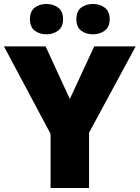

<svg xmlns="http://www.w3.org/2000/svg" viewBox="-20 -948 704 968"><path d="M332 -449 455 -714H664L429 -279V0H235V-273L0 -714H210ZM131 -851Q131 -891 155 -909.5Q179 -928 214 -928Q248 -928 273 -909.5Q298 -891 298 -851Q298 -812 273 -793.5Q248 -775 214 -775Q179 -775 155 -793.5Q131 -812 131 -851ZM365 -851Q365 -891 389 -909.5Q413 -928 449 -928Q483 -928 508 -909.5Q533 -891 533 -851Q533 -812 508 -793.5Q483 -775 449 -775Q413 -775 389 -793.5Q365 -812 365 -851Z"/></svg>

Font: Noto Sans Khmer UI Black
Style: Regular
Weight: 900
Designer: Danh Hong and the Monotype Design Team
Foundry: Monotype Imaging Inc.
Version: Version 2.002; ttfautohint (v1.8.4.7-5d5b)